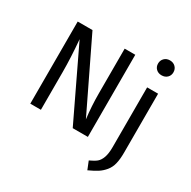

<svg xmlns="http://www.w3.org/2000/svg" viewBox="-211 -982 1385 1395"><g transform="rotate(30 481.5 -284.0)"><path d="M822 -780Q851 -780 869 -762Q887 -744 887 -717Q887 -690 869 -672.5Q851 -655 822 -655Q794 -655 776 -672.5Q758 -690 758 -717Q758 -744 776 -762Q794 -780 822 -780ZM583 -689V0H456L176 -585Q189 -437 189 -316V0H100V-689H224L507 -103Q494 -207 494 -313V-689ZM868 -527V-32Q868 23 858.5 61.5Q849 100 826 127.5Q803 155 775 173Q747 191 701 212L674 145Q713 127 732.5 111Q752 95 764 62Q776 29 776 -26V-527Z"/></g></svg>

Font: Fira Sans
Style: Regular
Weight: 400
Designer: Carrois Corporate & Edenspiekermann AG
Foundry: Carrois Corporate GbR & Edenspiekermann AG
Version: Version 4.106;PS 004.106;hotconv 1.0.70;makeotf.lib2.5.58329